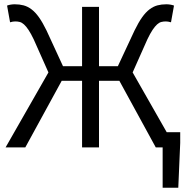

<svg xmlns="http://www.w3.org/2000/svg" viewBox="-20 -688 887 896"><path d="M739 188V0H707L537 -311H442V0H363V-311H268L98 0H6L206 -350L137 -505Q124 -532 113 -548.5Q102 -565 92 -574Q82 -583 72 -585.5Q62 -588 51 -588Q46 -588 39.5 -587Q33 -586 27 -584L13 -662Q21 -665 30.5 -666.5Q40 -668 49 -668Q71 -668 90 -663Q109 -658 127 -644.5Q145 -631 162 -607Q179 -583 197 -546L274 -379H363V-656H442V-379H530L608 -546Q626 -583 643 -607Q660 -631 678 -644.5Q696 -658 715 -663Q734 -668 756 -668Q765 -668 774.5 -666.5Q784 -665 792 -662L778 -584Q771 -586 765 -587Q759 -588 754 -588Q743 -588 733 -585.5Q723 -583 713 -574Q703 -565 692 -548.5Q681 -532 668 -505L599 -350L758 -71H821V-21L812 188Z"/></svg>

Font: Source Sans Pro
Style: Regular
Weight: 400
Designer: Paul D. Hunt
Foundry: Adobe Systems Incorporated
Version: Version 2.021;PS 2.000;hotconv 1.0.86;makeotf.lib2.5.63406